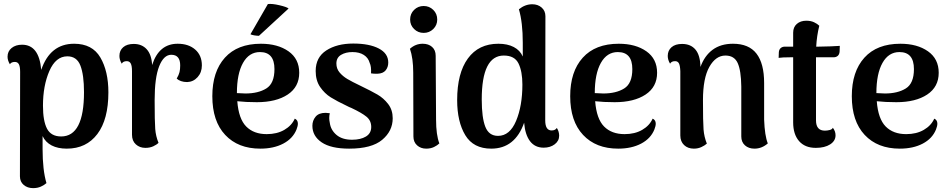

<svg xmlns="http://www.w3.org/2000/svg" viewBox="-20 -754 4906 992"><path d="M540 -277Q540 -137 483 -61.5Q426 14 325 14Q279 14 247 -2.5Q215 -19 200 -51V15Q200 125 220 192Q209 202 191.5 210Q174 218 151 218Q122 218 102.5 201.5Q83 185 83 157L84 -383Q84 -410 77.5 -422Q71 -434 57 -434Q38 -434 31 -422Q19 -442 19 -461Q19 -489 40 -506Q61 -523 94 -523Q182 -523 193 -393Q239 -528 363 -528Q457 -528 498.5 -457Q540 -386 540 -277ZM414 -278Q414 -367 395.5 -415Q377 -463 328 -463Q268 -463 235 -387Q202 -311 202 -208Q202 -129 223 -89Q244 -49 296 -49Q414 -49 414 -278Z M1023 -416Q1023 -380 1001 -355.5Q979 -331 947 -330Q929 -330 915 -335Q901 -340 893 -348Q904 -367 907.5 -381.5Q911 -396 911 -416Q911 -471 865 -471Q826 -471 802.5 -412Q779 -353 779 -237Q779 -125 782 -87.5Q785 -50 799 -16Q789 -6 771.5 2Q754 10 731 10Q702 10 682 -8Q662 -26 662 -58V-386Q662 -414 655.5 -426Q649 -438 635 -438Q616 -438 609 -425Q597 -445 597 -465Q597 -493 616.5 -510Q636 -527 671 -527Q713 -527 738 -499.5Q763 -472 766 -418Q801 -528 898 -528Q954 -528 988.5 -498Q1023 -468 1023 -416Z M1519 -115Q1519 -103 1512 -85Q1493 -38 1443.5 -12Q1394 14 1325 14Q1210 14 1143.5 -57Q1077 -128 1077 -257Q1077 -384 1142 -456Q1207 -528 1328 -528Q1415 -528 1470.5 -489Q1526 -450 1526 -378Q1526 -305 1466.5 -265.5Q1407 -226 1307 -226Q1250 -226 1206 -231Q1213 -140 1252 -100.5Q1291 -61 1358 -61Q1411 -61 1449 -83Q1487 -105 1503 -141Q1519 -134 1519 -115ZM1204 -273Q1232 -271 1248 -271Q1314 -271 1356 -297Q1398 -323 1398 -397Q1398 -485 1323 -485Q1267 -485 1235.5 -429Q1204 -373 1204 -273ZM1318 -569Q1306 -569 1292.5 -571.5Q1279 -574 1274 -577L1364 -733Q1385 -736 1423.5 -727Q1462 -718 1471 -710Z M1594 -104Q1594 -131 1610.5 -151Q1627 -171 1662 -171Q1668 -171 1684 -169Q1681 -157 1681 -144Q1681 -133 1684 -119Q1689 -82 1718.5 -57Q1748 -32 1799 -32Q1843 -32 1870.5 -48.5Q1898 -65 1898 -98Q1898 -131 1873.5 -151Q1849 -171 1796 -196Q1783 -201 1774 -206Q1721 -231 1689 -251Q1657 -271 1634 -304.5Q1611 -338 1611 -387Q1611 -458 1666 -493.5Q1721 -529 1805 -529Q1888 -529 1937 -503.5Q1986 -478 1986 -431Q1986 -407 1972.5 -390.5Q1959 -374 1930 -373H1920Q1911 -373 1897 -375Q1899 -411 1890 -429Q1883 -455 1860 -470Q1837 -485 1801 -485Q1766 -485 1742 -470.5Q1718 -456 1718 -426Q1718 -399 1734.5 -379.5Q1751 -360 1774.5 -346Q1798 -332 1842 -311Q1898 -284 1930 -265.5Q1962 -247 1985.5 -216.5Q2009 -186 2009 -143Q2009 -77 1954.5 -31.5Q1900 14 1784 14Q1690 14 1642 -18.5Q1594 -51 1594 -104Z M2099 -653Q2099 -683 2119.5 -703Q2140 -723 2169 -723Q2198 -723 2218.5 -703Q2239 -683 2239 -653Q2239 -624 2218.5 -604Q2198 -584 2169 -584Q2140 -584 2119.5 -604Q2099 -624 2099 -653ZM2250 -13Q2240 -3 2222.5 5.5Q2205 14 2182 14Q2154 14 2135 -3Q2116 -20 2116 -49L2115 -379Q2115 -453 2098 -502Q2127 -528 2164 -528Q2194 -528 2212.5 -511.5Q2231 -495 2231 -466L2233 -136Q2233 -57 2250 -13Z M2869 -53Q2869 -26 2846 -8.5Q2823 9 2789 9Q2744 9 2718.5 -24.5Q2693 -58 2688 -120Q2665 -54 2622.5 -20Q2580 14 2518 14Q2426 14 2384 -55.5Q2342 -125 2342 -237Q2342 -376 2397.5 -452Q2453 -528 2555 -528Q2602 -528 2634.5 -511Q2667 -494 2681 -462V-533Q2681 -638 2661 -706Q2693 -732 2730 -732Q2759 -732 2778.5 -715Q2798 -698 2798 -670L2797 -132Q2797 -80 2830 -80Q2849 -80 2857 -93Q2869 -74 2869 -53ZM2679 -317Q2679 -385 2659 -426Q2639 -467 2583 -467Q2469 -467 2469 -240Q2469 -146 2487.5 -99Q2506 -52 2553 -52Q2614 -52 2646.5 -129.5Q2679 -207 2679 -317Z M3368 -115Q3368 -103 3361 -85Q3342 -38 3292.5 -12Q3243 14 3174 14Q3059 14 2992.5 -57Q2926 -128 2926 -257Q2926 -384 2991 -456Q3056 -528 3177 -528Q3264 -528 3319.5 -489Q3375 -450 3375 -378Q3375 -305 3315.5 -265.5Q3256 -226 3156 -226Q3099 -226 3055 -231Q3062 -140 3101 -100.5Q3140 -61 3207 -61Q3260 -61 3298 -83Q3336 -105 3352 -141Q3368 -134 3368 -115ZM3053 -273Q3081 -271 3097 -271Q3163 -271 3205 -297Q3247 -323 3247 -397Q3247 -485 3172 -485Q3116 -485 3084.5 -429Q3053 -373 3053 -273Z M3947 -13Q3916 14 3878 14Q3848 14 3829 -3Q3810 -20 3810 -49V-307Q3809 -389 3791.5 -428Q3774 -467 3728 -467Q3678 -467 3645 -408.5Q3612 -350 3612 -237Q3612 -123 3615 -85Q3618 -47 3632 -12Q3621 -2 3603.5 6Q3586 14 3565 14Q3534 14 3514.5 -4.5Q3495 -23 3495 -54V-386Q3494 -414 3488 -426Q3482 -438 3468 -438Q3449 -438 3442 -425Q3430 -445 3430 -465Q3430 -493 3449.5 -510Q3469 -527 3504 -527Q3549 -527 3573.5 -497.5Q3598 -468 3599 -408Q3620 -466 3662 -497Q3704 -528 3767 -528Q3849 -528 3888.5 -477Q3928 -426 3928 -325V-136Q3931 -53 3947 -13Z M4319 -517 4318 -488Q4317 -473 4308.5 -465.5Q4300 -458 4287 -458H4196V-426V-132Q4196 -79 4242 -79Q4255 -79 4267.5 -82.5Q4280 -86 4283 -94Q4297 -76 4297 -55Q4297 -26 4269 -8Q4241 10 4195 10Q4139 10 4108.5 -25Q4078 -60 4078 -122V-458H4063Q4022 -458 4003 -455L4004 -484Q4005 -498 4013.5 -505.5Q4022 -513 4035 -513H4078V-585Q4078 -614 4097 -630.5Q4116 -647 4146 -647Q4169 -647 4186 -639Q4203 -631 4213 -621Q4200 -569 4197 -513H4209Q4229 -513 4271 -514.5Q4313 -516 4319 -517Z M4823 -115Q4823 -103 4816 -85Q4797 -38 4747.5 -12Q4698 14 4629 14Q4514 14 4447.5 -57Q4381 -128 4381 -257Q4381 -384 4446 -456Q4511 -528 4632 -528Q4719 -528 4774.5 -489Q4830 -450 4830 -378Q4830 -305 4770.5 -265.5Q4711 -226 4611 -226Q4554 -226 4510 -231Q4517 -140 4556 -100.5Q4595 -61 4662 -61Q4715 -61 4753 -83Q4791 -105 4807 -141Q4823 -134 4823 -115ZM4508 -273Q4536 -271 4552 -271Q4618 -271 4660 -297Q4702 -323 4702 -397Q4702 -485 4627 -485Q4571 -485 4539.5 -429Q4508 -373 4508 -273Z"/></svg>

Font: Arima Madurai ExtraBold
Style: Regular
Weight: 800
Designer: Joana Correia and Natanael Gama
Foundry: NDISCOVER
Version: Version 1.019